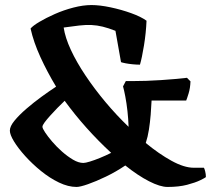

<svg xmlns="http://www.w3.org/2000/svg" viewBox="-20 -740 835 760"><path d="M283 0Q250 0 213.5 -17.5Q177 -35 142.5 -63Q108 -91 80 -122Q52 -153 35.5 -180Q19 -207 19 -223Q19 -240 37.5 -262.5Q56 -285 85 -310Q114 -335 145 -357.5Q176 -380 202 -397Q167 -455 140 -514Q113 -573 101 -627Q110 -638 136 -653.5Q162 -669 197 -684.5Q232 -700 270.5 -710Q309 -720 342 -720Q375 -720 417.5 -711Q460 -702 499 -688Q538 -674 560 -658Q558 -610 550 -560.5Q542 -511 534 -484Q521 -484 505.5 -485.5Q490 -487 477 -489.5Q464 -492 459 -494L437 -618Q409 -629 386.5 -634.5Q364 -640 342 -641Q320 -642 293.5 -639Q267 -636 232 -631Q238 -591 260.5 -542.5Q283 -494 318.5 -441Q354 -388 397.5 -336Q441 -284 489 -238Q488 -269 484.5 -300.5Q481 -332 476 -358Q471 -384 467 -398L478 -419H502Q558 -419 618 -423Q678 -427 720 -432L734 -418Q733 -391 726.5 -370Q720 -349 717 -342H580Q579 -317 576.5 -286.5Q574 -256 569.5 -227Q565 -198 557 -174Q609 -131 659 -103.5Q709 -76 747 -76Q757 -76 767 -76Q777 -76 787 -76Q789 -74 792 -62.5Q795 -51 795 -39Q792 -36 772.5 -26.5Q753 -17 720.5 -8.5Q688 0 643 0Q614 0 570 -22.5Q526 -45 476 -85Q439 -60 399.5 -41Q360 -22 328.5 -11Q297 0 283 0ZM310 -95Q318 -95 336 -100.5Q354 -106 376 -115Q398 -124 420 -135Q369 -182 322.5 -234Q276 -286 236 -341Q223 -329 207.5 -313Q192 -297 178.5 -282Q165 -267 156.5 -255.5Q148 -244 148 -238Q148 -232 158.5 -216Q169 -200 186.5 -179.5Q204 -159 225.5 -140Q247 -121 269 -108Q291 -95 310 -95Z"/></svg>

Font: Texturina 12pt
Style: Bold
Weight: 700
Designer: Guillermo Torres Carreño
Foundry: Omnibus-Type
Version: Version 1.002